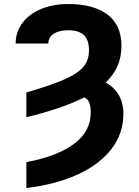

<svg xmlns="http://www.w3.org/2000/svg" viewBox="-20 -737 698 964"><path d="M426.8 -484.4Q426.8 -536.6 401.1 -560.8Q375.5 -585 322.3 -585Q276.4 -585 249.5 -567.1Q222.7 -549.3 222.7 -518.6H58.6Q58.6 -576.2 92.3 -621.3Q126 -666.5 186 -691.7Q246.1 -716.8 322.3 -716.8Q449.2 -716.8 519.5 -664.1Q589.8 -611.3 589.8 -506.8Q589.8 -452.6 570.6 -407Q551.3 -361.3 510.7 -322.8Q553.2 -299.3 576.4 -259.5Q599.6 -219.7 599.6 -166Q599.6 -66.4 539.1 11.7Q478.5 89.8 368.7 139.6Q258.8 189.5 112.3 207V77.1Q267.6 47.9 351.6 -14.6Q435.5 -77.1 435.5 -170.9Q435.5 -203.6 428 -221.9Q420.4 -240.2 402.8 -248Q293.9 -192.4 112.3 -148.4V-272.5Q238.8 -309.6 304.9 -338.9Q371.1 -368.2 398.9 -401.6Q426.8 -435.1 426.8 -484.4Z"/></svg>

Font: Pretendard Std ExtraBold
Style: Regular
Weight: 800
Designer: Base glyphs from Inter by Rasmus Andersson; Hangeul glyphs from Noto Sans CJK(Source Han Sans) by Jang Soo-young and Kan
Foundry: Kil Hyung-jin
Version: Version 1.309